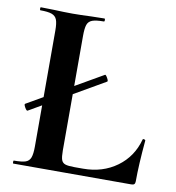

<svg xmlns="http://www.w3.org/2000/svg" viewBox="-73 -691 692 756"><g transform="rotate(10 272.5 -312.5)"><path d="M35 -240 325 -407Q328 -409 335 -396.5Q342 -384 338 -382L49 -215Q45 -213 38 -225.5Q31 -238 35 -240ZM270 -28H304Q382 -28 439 -69.5Q496 -111 515 -182Q515 -184 519 -184Q521 -184 523.5 -182.5Q526 -181 526 -180Q517 -81 517 -15Q517 -7 513.5 -3.5Q510 0 502 0H30Q28 0 28 -6Q28 -12 30 -12Q62 -12 76.5 -17Q91 -22 96.5 -36.5Q102 -51 102 -81V-544Q102 -574 96.5 -588Q91 -602 76 -607.5Q61 -613 30 -613Q28 -613 28 -619Q28 -625 30 -625L81 -624Q127 -622 157 -622Q187 -622 233 -624L284 -625Q287 -625 287 -619Q287 -613 284 -613Q253 -613 238 -607.5Q223 -602 218 -587.5Q213 -573 213 -543V-85Q213 -59 217 -47.5Q221 -36 232.5 -32Q244 -28 270 -28Z"/></g></svg>

Font: Cormorant Unicase
Style: Bold
Weight: 700
Designer: Christian Thalmann (Catharsis Fonts)
Foundry: Catharsis Fonts
Version: Version 4.000